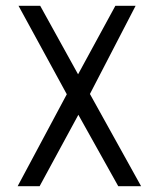

<svg xmlns="http://www.w3.org/2000/svg" viewBox="-20 -644 540 664"><path d="M41 0 211 -318 44 -624H119L250 -387L379 -624H449L291 -319L468 0H389L251 -247L117 0Z"/></svg>

Font: Ligconsolata
Style: Regular
Weight: 400
Monospace: yes
Designer: Raph Levien, Cyreal, Brenton Simpson
Foundry: Raph Levien, Cyreal, Google
Version: Version 3.001; ttfautohint (v1.8.2.53-6de2)